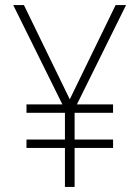

<svg xmlns="http://www.w3.org/2000/svg" viewBox="-20 -734 548 754"><path d="M254 -344 74 -714H32L225 -324H84V-291H235V-186H84V-153H235V0H273V-153H424V-186H273V-291H424V-324H282L475 -714H434Z"/></svg>

Font: Noto Sans Malayalam SemiCondensed ExtraLight
Style: Regular
Weight: 200
Width: 4
Designer: Jelle Bosma - Monotype Design Team
Foundry: Monotype Imaging Inc.
Version: Version 2.104